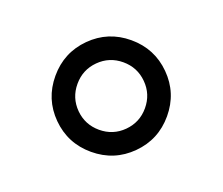

<svg xmlns="http://www.w3.org/2000/svg" viewBox="-60 -747 509 439"><g transform="rotate(20 194.5 -527.5)"><path d="M98.1 -431.2Q58.6 -470.7 58.6 -527.3Q58.6 -584 98.1 -623.5Q137.7 -663.1 194.3 -663.1Q251 -663.1 290.5 -623.5Q330.1 -584 330.1 -527.3Q330.1 -470.7 290.5 -431.2Q251 -391.6 194.3 -391.6Q137.7 -391.6 98.1 -431.2ZM136.2 -585.4Q112.3 -561.5 112.3 -527.3Q112.3 -493.2 136.2 -469.2Q160.2 -445.3 194.3 -445.3Q228.5 -445.3 252.4 -469.2Q276.4 -493.2 276.4 -527.3Q276.4 -561.5 252.4 -585.4Q228.5 -609.4 194.3 -609.4Q160.2 -609.4 136.2 -585.4Z"/></g></svg>

Font: Lohit Devanagari
Style: Regular
Weight: 400
Version: 2.95.4